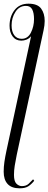

<svg xmlns="http://www.w3.org/2000/svg" viewBox="-39 -784 263 1044"><path d="M68 240Q24 240 2.5 216.5Q-19 193 -19 150Q-19 123 -15 96Q-11 69 -4 36L130 -587Q119 -574 105 -568.5Q91 -563 77 -563Q47 -563 30 -585.5Q13 -608 13 -644Q13 -694 40 -729Q67 -764 116 -764Q165 -764 184.5 -737.5Q204 -711 204 -670Q204 -647 198 -620L52 58Q45 92 41 117.5Q37 143 37 167Q37 202 50.5 215Q64 228 80 228Q103 228 116.5 215.5Q130 203 141 191L147 199Q131 219 114 229.5Q97 240 68 240ZM79 -573Q112 -573 129 -606.5Q146 -640 146 -680Q146 -714 136 -733Q126 -752 102 -752Q66 -752 45 -719.5Q24 -687 24 -646Q24 -612 38.5 -592.5Q53 -573 79 -573Z"/></svg>

Font: Noto Serif Display ExtraCondensed Light
Style: Italic
Weight: 300
Width: 2
Italic angle: -12°
Designer: Monotype Design Team
Foundry: Monotype Imaging Inc.
Version: Version 2.009